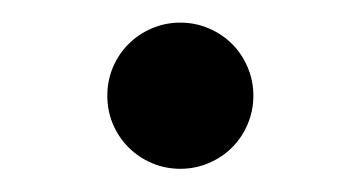

<svg xmlns="http://www.w3.org/2000/svg" viewBox="-20 -142 316 168"><path d="M137.8 5.7Q124.6 5.7 112.9 0.7Q101.2 -4.3 92.5 -13Q83.8 -21.7 78.8 -33.4Q73.9 -45.1 73.9 -58.2Q73.9 -71.4 78.8 -83.1Q83.8 -94.8 92.5 -103.5Q101.2 -112.2 112.9 -117.2Q124.6 -122.2 137.8 -122.2Q150.9 -122.2 162.6 -117.2Q174.4 -112.2 183.1 -103.5Q191.8 -94.8 196.7 -83.1Q201.7 -71.4 201.7 -58.2Q201.7 -45.1 196.7 -33.4Q191.8 -21.7 183.1 -13Q174.4 -4.3 162.6 0.7Q150.9 5.7 137.8 5.7Z"/></svg>

Font: Fast_Sans-Dotted
Style: Regular
Weight: 400
Version: Version 3.018